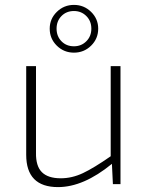

<svg xmlns="http://www.w3.org/2000/svg" viewBox="-20 -752 603 784"><path d="M183 -635Q183 -675 212 -703.5Q241 -732 282 -732Q323 -732 352 -703.5Q381 -675 381 -635Q381 -594 352 -565.5Q323 -537 282 -537Q241 -537 212 -565.5Q183 -594 183 -635ZM282 -707Q251 -707 231 -686.5Q211 -666 211 -635Q211 -604 231 -583.5Q251 -563 282 -563Q312 -563 332.5 -583.5Q353 -604 353 -635Q353 -666 332.5 -686.5Q312 -707 282 -707ZM472 -482V0H441L437 -83Q321 12 217 12Q87 12 87 -120V-482H127V-128Q126 -74 151 -49Q176 -24 228 -24Q274 -24 318.5 -45Q363 -66 432 -114V-482Z"/></svg>

Font: Exo 2.0 Extra Light
Style: Regular
Weight: 250
Designer: Natanael Gama
Version: Version 1.001;PS 001.001;hotconv 1.0.70;makeotf.lib2.5.58329